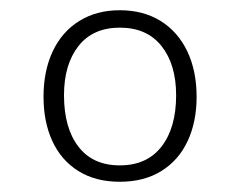

<svg xmlns="http://www.w3.org/2000/svg" viewBox="-20 -752 469 375"><path d="M364 -563Q364 -514 346.5 -476.5Q329 -439 295.2 -418Q261.5 -397 214 -397Q166.5 -397 133 -418Q99.5 -439 82.2 -476.5Q65 -514 65 -563Q65 -613.5 83 -651.8Q101 -690 134.8 -711Q168.5 -732 214 -732Q260 -732 293.8 -711Q327.5 -690 345.8 -651.8Q364 -613.5 364 -563ZM105 -566Q105 -502.5 133 -465.8Q161 -429 214 -429Q267 -429 295.5 -465.8Q324 -502.5 324 -566Q324 -626 295.5 -662Q267 -698 214 -698Q161.5 -698 133.2 -662Q105 -626 105 -566Z"/></svg>

Font: Public Sans VF
Style: Regular
Weight: 400
Designer: Pablo Impallari, Rodrigo Fuenzalida (Modified by Dan O. Williams and USWDS)
Version: Version 1.003